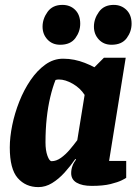

<svg xmlns="http://www.w3.org/2000/svg" viewBox="-20 -753 571 785"><path d="M137 12Q85 12 52.5 -25Q20 -62 20 -150Q20 -192 30 -241Q40 -290 59 -338Q78 -386 105 -425.5Q132 -465 165.5 -489Q199 -513 238 -513Q262 -513 284 -508.5Q306 -504 326.5 -496Q347 -488 366 -478L405 -517H494L426 -95H496V-26Q494 -24 478 -16Q462 -8 432 -0.5Q402 7 355 7Q316 7 293.5 -6Q271 -19 271 -45Q271 -60 276 -74Q281 -88 291 -101L288 -103Q268 -74 244 -47.5Q220 -21 193 -4.5Q166 12 137 12ZM191 -94Q210 -94 229 -107.5Q248 -121 265 -141Q282 -161 296 -180L326 -365Q308 -393 277.5 -410.5Q247 -428 221 -428Q217 -428 213.5 -427.5Q210 -427 207 -426Q195 -396 185.5 -356Q176 -316 171 -269.5Q166 -223 166 -171Q166 -138 174 -116Q182 -94 191 -94ZM436 -570Q404 -570 384 -591.5Q364 -613 364 -644Q364 -676 384.5 -704.5Q405 -733 445 -733Q476 -733 497 -712.5Q518 -692 518 -656Q518 -624 498 -597Q478 -570 436 -570ZM226 -570Q194 -570 174 -591.5Q154 -613 154 -644Q154 -676 174.5 -704.5Q195 -733 235 -733Q267 -733 287.5 -712.5Q308 -692 308 -656Q308 -624 288 -597Q268 -570 226 -570Z"/></svg>

Font: Faustina Light ExtraBold
Style: Italic
Weight: 800
Italic angle: -8°
Version: Version 1.200